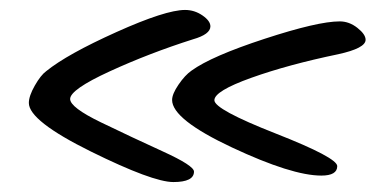

<svg xmlns="http://www.w3.org/2000/svg" viewBox="-20 -517 755 386"><path d="M663 -474Q682 -474 698.5 -461Q715 -448 715 -437Q715 -420 660 -408Q559 -387 485 -360.5Q411 -334 411 -315.5Q411 -297 534.5 -248.5Q658 -200 658 -183Q658 -164 626 -164Q567 -164 446.5 -220.5Q326 -277 326 -316Q326 -328 339 -347Q352 -366 365 -375Q405 -404 512 -439Q619 -474 663 -474ZM352 -497Q371 -497 387 -486Q403 -475 403 -464Q403 -448 368 -438Q280 -410 200.5 -373.5Q121 -337 121 -318Q121 -301 183 -271Q245 -241 307.5 -212.5Q370 -184 370 -172Q370 -151 328.5 -151Q287 -151 162.5 -212.5Q38 -274 38 -310Q38 -324 50 -345Q62 -366 73 -374Q115 -408 214 -452.5Q313 -497 352 -497Z"/></svg>

Font: Kalam
Style: Regular
Weight: 400
Designer: Lipi Raval (Devanagari and Latin), Jonny Pinhorn (Latin)
Foundry: Indian Type Foundry
Version: Version 2.001;PS 1.0;hotconv 1.0.79;makeotf.lib2.5.61930; tt